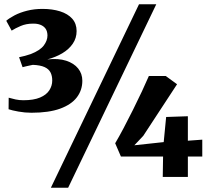

<svg xmlns="http://www.w3.org/2000/svg" viewBox="-20 -835 988 906"><path d="M128.5 -303Q97.5 -303 67 -308.5Q36.5 -314 20.5 -319.5L21 -374Q36 -369.5 53.2 -365.8Q70.5 -362 90 -362Q139 -362 169 -374.8Q199 -387.5 212.8 -409Q226.5 -430.5 226.5 -455Q226.5 -477.5 218.2 -493.5Q210 -509.5 190.2 -518.5Q170.5 -527.5 135 -529Q129.5 -528 120.5 -526Q111.5 -524 102.5 -522Q93.5 -520 86.5 -518L70 -565Q83.5 -567.5 98 -571.5Q112.5 -575.5 125.5 -580Q169 -597 186.5 -620.2Q204 -643.5 204 -668Q203.5 -688.5 194.5 -700.5Q185.5 -712.5 170.2 -718.2Q155 -724 135.5 -723.5Q103.5 -723.5 77.8 -712.5Q52 -701.5 35 -690.5L9.5 -737Q24.5 -750 49.5 -763Q74.5 -776 108 -784.5Q141.5 -793 180.5 -793Q227 -793 263.5 -781.5Q300 -770 320.8 -746.8Q341.5 -723.5 341.5 -688.5Q341.5 -655 323.2 -628.5Q305 -602 273.8 -583.5Q242.5 -565 203 -554.5Q255.5 -560.5 292.2 -548.5Q329 -536.5 348.8 -511.8Q368.5 -487 368.5 -454Q368.5 -409.5 342.5 -375.5Q316.5 -341.5 263.5 -322.2Q210.5 -303 128.5 -303ZM636 -815H717.5L301.5 51H220ZM748 0 749.5 -96.5H550.5L523.5 -159Q541 -188.5 563 -230Q585 -271.5 607.5 -316.8Q630 -362 649.8 -404Q669.5 -446 682.5 -476.5H762L815.5 -437.5L656 -194L614 -149.5L752.5 -164.5L764 -283L866.5 -286.5V-171L934.5 -176V-96.5H866.5V0Z"/></svg>

Font: Merriweather 60pt Black
Style: Regular
Weight: 900
Version: Version 2.100